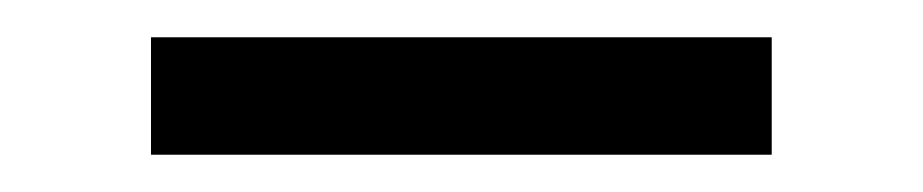

<svg xmlns="http://www.w3.org/2000/svg" viewBox="-20 -333 495 103"><path d="M61 -250V-313H394V-250Z"/></svg>

Font: Red Hat Text VF
Style: Regular
Weight: 400
Designer: Pentagram, MCKL
Foundry: Pentagram, MCKL
Version: Version 1.023